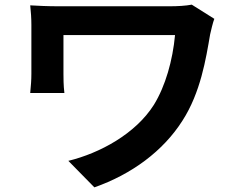

<svg xmlns="http://www.w3.org/2000/svg" viewBox="-20 -751 1040 826"><path d="M805 -731C779 -726 744 -724 710 -724H232C186 -724 142 -726 110 -728C113 -701 115 -671 115 -644V-433C115 -407 113 -382 110 -351H257C253 -383 253 -418 253 -433V-600H733C723 -492 692 -381 642 -300C563 -175 409 -92 274 -59L386 55C546 -1 682 -101 765 -232C843 -353 866 -498 884 -603C887 -617 896 -655 902 -670Z"/></svg>

Font: Source Han Sans SC Bold
Style: Regular
Weight: 700
Designer: Ryoko NISHIZUKA (kana & ideographs); Paul D. Hunt (Latin, Greek & Cyrillic); Wenlong ZHANG (bopomofo); Sandoll Communica
Foundry: Adobe Systems Incorporated
Version: Version 1.001;PS 1.001;hotconv 1.0.78;makeotf.lib2.5.61930